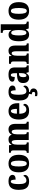

<svg xmlns="http://www.w3.org/2000/svg" viewBox="2067 -2867 1038 5212"><g transform="rotate(-90 2586.0 -261.0)"><path d="M264 10Q196 10 145 -16Q94 -42 66 -102.5Q38 -163 38 -266Q38 -374 68 -436Q98 -498 148.5 -523.5Q199 -549 262 -549Q361 -549 403 -517.5Q445 -486 445 -444Q445 -423 435.5 -402.5Q426 -382 398.5 -369Q371 -356 316 -356Q316 -409 305.5 -448Q295 -487 266 -487Q245 -487 229 -467.5Q213 -448 204 -400Q195 -352 195 -267Q195 -166 218 -114.5Q241 -63 293 -63Q338 -63 370 -87.5Q402 -112 417 -147Q444 -132 444 -102Q444 -77 427.5 -51Q411 -25 371.5 -7.5Q332 10 264 10Z M750 10Q640 10 577 -59.5Q514 -129 514 -270Q514 -411 574.5 -480Q635 -549 753 -549Q863 -549 926.5 -480Q990 -411 990 -270Q990 10 750 10ZM752 -54Q796 -54 813.5 -109Q831 -164 831 -270Q831 -376 813 -430Q795 -484 751 -484Q708 -484 690.5 -430Q673 -376 673 -270Q673 -164 691 -109Q709 -54 752 -54Z M1042 0V-54H1047Q1076 -54 1092.5 -66Q1109 -78 1109 -123V-420Q1109 -462 1093 -473.5Q1077 -485 1048 -485H1045V-536H1249L1261 -466H1266Q1285 -506 1317 -527.5Q1349 -549 1408 -549Q1456 -549 1488 -529Q1520 -509 1536 -464H1540Q1575 -549 1680 -549Q1751 -549 1790.5 -503.5Q1830 -458 1830 -356V-125Q1830 -79 1842.5 -66.5Q1855 -54 1884 -54H1887V0H1674V-327Q1674 -391 1660.5 -426.5Q1647 -462 1614 -462Q1590 -462 1575 -442.5Q1560 -423 1553 -390.5Q1546 -358 1546 -320V-125Q1546 -79 1558.5 -66.5Q1571 -54 1600 -54H1604V0H1391V-327Q1391 -391 1378.5 -426.5Q1366 -462 1332 -462Q1308 -462 1293 -440.5Q1278 -419 1271.5 -384Q1265 -349 1265 -308V-119Q1265 -77 1279.5 -65.5Q1294 -54 1324 -54H1326V0Z M2185 10Q2065 10 2006 -62Q1947 -134 1947 -265Q1947 -406 2006.5 -477.5Q2066 -549 2175 -549Q2275 -549 2332.5 -487.5Q2390 -426 2390 -308V-257H2104Q2106 -157 2136 -111Q2166 -65 2223 -65Q2268 -65 2296 -90Q2324 -115 2339 -151Q2353 -146 2363 -134.5Q2373 -123 2373 -106Q2373 -79 2354 -52Q2335 -25 2293.5 -7.5Q2252 10 2185 10ZM2236 -321Q2237 -397 2223 -440.5Q2209 -484 2178 -484Q2147 -484 2127 -442Q2107 -400 2106 -321Z M2689 10Q2621 10 2570 -16Q2519 -42 2491 -102.5Q2463 -163 2463 -266Q2463 -374 2493 -436Q2523 -498 2573.5 -523.5Q2624 -549 2687 -549Q2786 -549 2828 -517.5Q2870 -486 2870 -444Q2870 -423 2860.5 -402.5Q2851 -382 2823.5 -369Q2796 -356 2741 -356Q2741 -409 2730.5 -448Q2720 -487 2691 -487Q2670 -487 2654 -467.5Q2638 -448 2629 -400Q2620 -352 2620 -267Q2620 -166 2643 -114.5Q2666 -63 2718 -63Q2763 -63 2795 -87.5Q2827 -112 2842 -147Q2869 -132 2869 -102Q2869 -77 2852.5 -51Q2836 -25 2796.5 -7.5Q2757 10 2689 10ZM2662 238Q2649 238 2624 235Q2599 232 2583 227V167Q2617 175 2642 175Q2668 175 2682.5 166Q2697 157 2697 130Q2697 101 2678 92.5Q2659 84 2631 81L2649 -9H2702L2693 35Q2736 39 2763.5 63Q2791 87 2791 127Q2791 180 2754.5 209Q2718 238 2662 238Z M3076 10Q3019 10 2978.5 -30Q2938 -70 2938 -153Q2938 -235 2986.5 -274Q3035 -313 3133 -316L3205 -319V-374Q3205 -429 3193.5 -458Q3182 -487 3154 -487Q3128 -487 3115.5 -458.5Q3103 -430 3103 -379Q3038 -379 3006.5 -395Q2975 -411 2975 -447Q2975 -482 3001 -505Q3027 -528 3070.5 -538.5Q3114 -549 3166 -549Q3263 -549 3312 -511Q3361 -473 3361 -379V-125Q3361 -84 3372.5 -69Q3384 -54 3414 -54H3417V0H3234L3214 -67H3205Q3185 -40 3168 -23Q3151 -6 3129.5 2Q3108 10 3076 10ZM3138 -62Q3169 -62 3187.5 -97.5Q3206 -133 3206 -191V-266L3174 -263Q3131 -259 3114.5 -231Q3098 -203 3098 -149Q3098 -107 3107.5 -84.5Q3117 -62 3138 -62Z M3456 0V-54H3460Q3490 -54 3506.5 -66Q3523 -78 3523 -123V-417Q3523 -459 3508 -470.5Q3493 -482 3464 -482H3460V-536H3664L3675 -466H3680Q3699 -506 3729 -527.5Q3759 -549 3813 -549Q3883 -549 3919.5 -503.5Q3956 -458 3956 -356V-125Q3956 -79 3968.5 -66.5Q3981 -54 4010 -54H4014V0H3801V-327Q3801 -391 3789.5 -427Q3778 -463 3745 -463Q3720 -463 3705.5 -441Q3691 -419 3685 -383.5Q3679 -348 3679 -308V-119Q3679 -77 3693.5 -65.5Q3708 -54 3737 -54H3740V0Z M4252 10Q4166 10 4119 -56.5Q4072 -123 4072 -267Q4072 -412 4118.5 -480Q4165 -548 4249 -548Q4298 -548 4327.5 -526.5Q4357 -505 4375 -473H4380Q4378 -497 4377.5 -527.5Q4377 -558 4377 -586V-644Q4377 -685 4356.5 -695.5Q4336 -706 4307 -706H4299V-760H4533V-132Q4533 -85 4550 -69.5Q4567 -54 4599 -54H4606V0H4420L4393 -77H4388Q4368 -36 4335.5 -13Q4303 10 4252 10ZM4299 -64Q4344 -64 4360.5 -116Q4377 -168 4377 -269Q4377 -368 4360.5 -421.5Q4344 -475 4300 -475Q4262 -475 4246 -421.5Q4230 -368 4230 -268Q4230 -166 4246 -115Q4262 -64 4299 -64Z M4894 10Q4784 10 4721 -59.5Q4658 -129 4658 -270Q4658 -411 4718.5 -480Q4779 -549 4897 -549Q5007 -549 5070.5 -480Q5134 -411 5134 -270Q5134 10 4894 10ZM4896 -54Q4940 -54 4957.5 -109Q4975 -164 4975 -270Q4975 -376 4957 -430Q4939 -484 4895 -484Q4852 -484 4834.5 -430Q4817 -376 4817 -270Q4817 -164 4835 -109Q4853 -54 4896 -54Z"/></g></svg>

Font: Noto Serif Bengali Condensed ExtraBold
Style: Regular
Weight: 800
Width: 3
Designer: Juan Bruce, Universal Thirst, Indian Type Foundry and the Monotype Design Team.
Foundry: Monotype Imaging Inc.
Version: Version 2.003; ttfautohint (v1.8.4.7-5d5b)